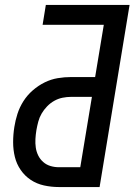

<svg xmlns="http://www.w3.org/2000/svg" viewBox="-20 -755 543 775"><path d="M218 0Q187 0 157.5 -6.5Q128 -13 104 -29Q80 -45 63.5 -69Q47 -93 40 -121.5Q33 -150 33 -181Q33 -212 38 -243Q42 -269 50.5 -295.5Q59 -322 74.5 -346.5Q90 -371 112.5 -390.5Q135 -410 160.5 -422.5Q186 -435 213 -439.5Q240 -444 267 -444H364L399 -655H152L165 -735H503L382 0ZM218 -80H304L351 -364H267Q250 -364 232.5 -360.5Q215 -357 199 -348Q183 -339 170 -325.5Q157 -312 148 -296.5Q139 -281 134.5 -264Q130 -247 127 -230Q124 -212 123 -194Q122 -176 124.5 -159Q127 -142 134.5 -127Q142 -112 154.5 -101Q167 -90 183.5 -85Q200 -80 218 -80Z"/></svg>

Font: Iosevka Medium Oblique
Style: Regular
Weight: 500
Italic angle: -9°
Monospace: yes
Designer: Belleve Invis
Foundry: Belleve Invis
Version: Version 32.5.0; ttfautohint (v1.8.4)